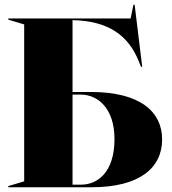

<svg xmlns="http://www.w3.org/2000/svg" viewBox="-20 -790 724 810"><path d="M15 0H366C568 0 664 -81 664 -202C664 -318 572 -402 363 -402H286V-705C439 -702 521 -639 564 -535L575 -508H580L548 -770H543L531 -712H15V-707L82 -687V-25L15 -5ZM286 -11V-391H320C392 -391 463 -334 463 -203C463 -65 393 -11 322 -11Z"/></svg>

Font: Nyght Serif Dark
Style: Regular
Weight: 800
Designer: Maksym Kobuzan
Version: Version 0.410;Glyphs 3.1.2 (3151)